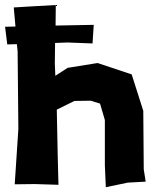

<svg xmlns="http://www.w3.org/2000/svg" viewBox="-40 -741 631 776"><path d="M15.6 -710.9 22.5 -633.8 -19.5 -632.8 -10.7 -561.5 28.3 -562.5 31.2 -533.2 34.2 -219.7 19.5 3.9 100.6 2.9 196.3 5.9 193.4 -105.5 189.5 -297.9 260.7 -333 326.2 -334 364.3 -322.3 383.8 -255.9V-73.2L387.7 15.6L476.6 -2.9L548.8 -6.8L541 -56.6L539.1 -293L492.2 -440.4L354.5 -486.3L233.4 -466.8L183.6 -434.6L181.6 -484.4L182.6 -567.4L232.4 -569.3L334 -565.4L338.9 -640.6L184.6 -637.7L185.5 -720.7L97.7 -715.8Z"/></svg>

Font: MaokenAssortedSans-TC
Style: Regular
Weight: 500
Version: Version 0.83